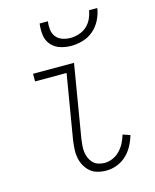

<svg xmlns="http://www.w3.org/2000/svg" viewBox="-113 -816 726 901"><g transform="rotate(-15 250.0 -366.0)"><path d="M292 8Q270 8 249.5 2.5Q229 -3 214 -16Q199 -29 189 -47Q179 -65 175 -86Q171 -107 172.5 -128.5Q174 -150 177 -172L229 -483H76V-520H275L216 -166Q214 -150 212.5 -134Q211 -118 213 -103Q215 -88 221 -74Q227 -60 237 -49.5Q247 -39 262 -34Q277 -29 293 -29Q313 -29 332.5 -37.5Q352 -46 367.5 -62Q383 -78 392.5 -97Q402 -116 408 -136L443 -124Q436 -99 423 -74.5Q410 -50 390 -31Q370 -12 344 -2Q318 8 292 8ZM284 -600Q256 -600 230 -608.5Q204 -617 187 -637Q170 -657 166.5 -684.5Q163 -712 167 -740H207Q204 -720 206.5 -699.5Q209 -679 220.5 -664.5Q232 -650 251 -643.5Q270 -637 290 -637Q310 -637 331 -643.5Q352 -650 368.5 -664.5Q385 -679 394.5 -699.5Q404 -720 407 -740H447Q443 -712 429.5 -684.5Q416 -657 393 -637Q370 -617 341 -608.5Q312 -600 284 -600Z"/></g></svg>

Font: Iosevka Curly Slab Extralight
Style: Italic
Weight: 200
Italic angle: -9°
Monospace: yes
Designer: Belleve Invis
Foundry: Belleve Invis
Version: Version 22.1.2; ttfautohint (v1.8.4)